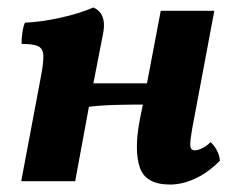

<svg xmlns="http://www.w3.org/2000/svg" viewBox="-20 -487 637 516"><path d="M37 0 89 -276Q97 -317 96.5 -336.5Q96 -356 83 -362.5Q70 -369 38 -369Q38 -383 40 -398.5Q42 -414 47 -426Q91 -428 143 -439.5Q195 -451 231 -467Q266 -451 258 -402L231 -263H375L412 -458H556L504 -181Q495 -136 492.5 -115Q490 -94 493 -88.5Q496 -83 504 -83Q512 -83 524 -89Q536 -95 546 -105Q556 -96 563 -82.5Q570 -69 571 -55Q538 -22 503.5 -6.5Q469 9 437 9Q371 9 355.5 -37.5Q340 -84 356 -167L364 -206Q330 -206 290.5 -205Q251 -204 219 -200L182 0Z"/></svg>

Font: Vollkorn
Style: Bold Italic
Weight: 700
Italic angle: -11°
Designer: Friedrich Althausen
Foundry: Friedrich Althausen
Version: Version 5.000; ttfautohint (v1.8.3)